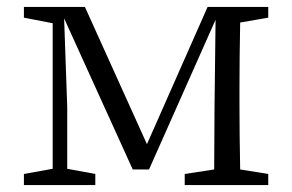

<svg xmlns="http://www.w3.org/2000/svg" viewBox="-20 -534 843 554"><path d="M754 -483 673 -469Q671 -364 671 -286V-228Q671 -150 673 -45L754 -32V0H513V-32L598 -45L599 -225L602 -477L410 -45H363L165 -481L174 -225V-47L255 -32V0H49V-32L132 -47V-467L49 -483V-514H225L404 -118L579 -514H754Z"/></svg>

Font: Han-Nom Khai
Style: Regular
Weight: 400
Version: Version 1.200;June 22, 2023;FontCreator 14.0.0.2814 64-bit